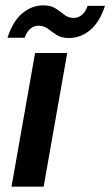

<svg xmlns="http://www.w3.org/2000/svg" viewBox="-20 -697 412 717"><path d="M23 0 111 -499H231L143 0ZM8 -556Q28 -618 63.5 -647.5Q99 -677 142 -677Q170 -677 187.5 -665.5Q205 -654 220 -642Q235 -630 256 -630Q272 -630 286 -641.5Q300 -653 307 -675H372Q352 -614 316.5 -584.5Q281 -555 237 -555Q209 -555 191.5 -566.5Q174 -578 159 -589.5Q144 -601 124 -601Q107 -601 93.5 -590Q80 -579 72 -556Z"/></svg>

Font: DM Sans 20pt SemiBold
Style: Italic
Weight: 600
Italic angle: -10°
Version: Version 4.004;gftools[0.9.30]